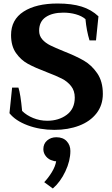

<svg xmlns="http://www.w3.org/2000/svg" viewBox="-20 -730 641 1094"><path d="M34 -85 49 -231H85Q97 -195 106 -98Q131 -73 169 -57.5Q207 -42 249 -42Q315 -42 360.5 -76Q406 -110 406 -174Q406 -213 385 -239.5Q364 -266 332.5 -282Q301 -298 246 -319Q180 -344 139.5 -366Q99 -388 71 -428Q43 -468 43 -530Q43 -618 114.5 -664Q186 -710 308 -710Q389 -710 445 -692.5Q501 -675 541 -637L527 -500H490Q473 -555 467 -621Q446 -639 412.5 -648.5Q379 -658 341 -658Q278 -658 240.5 -632.5Q203 -607 203 -555Q203 -526 221 -505.5Q239 -485 266.5 -471.5Q294 -458 343 -438Q414 -410 458 -384.5Q502 -359 534 -312.5Q566 -266 566 -195Q566 -131 530 -84.5Q494 -38 431 -14Q368 10 290 10Q207 10 137.5 -16Q68 -42 34 -85ZM232 308Q255 284 275 251.5Q295 219 300 189Q288 189 280 185Q258 180 242.5 161.5Q227 143 227 120Q227 89 248.5 70.5Q270 52 301 52Q339 52 360 74.5Q381 97 381 130Q381 186 352.5 246.5Q324 307 281 344Z"/></svg>

Font: Trirong Bold
Style: Regular
Weight: 700
Designer: Katatrad Team
Foundry: CadsonDemak
Version: Version 1.000